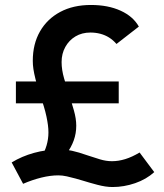

<svg xmlns="http://www.w3.org/2000/svg" viewBox="-20 -732 660 773"><path d="M118 -74Q134 -83 147 -102Q160 -121 167.5 -146.5Q175 -172 175 -199Q175 -213 173 -228.5Q171 -244 167 -263Q163 -282 156.5 -303.5Q150 -325 141 -352Q129 -389 123 -413Q117 -437 114.5 -454Q112 -471 112 -487Q112 -555 141 -605.5Q170 -656 222.5 -684Q275 -712 346 -712Q415 -712 465.5 -689Q516 -666 539 -625L449 -555Q435 -571 419 -581Q403 -591 384 -596Q365 -601 344 -601Q310 -601 284 -585.5Q258 -570 243 -543Q228 -516 228 -482Q228 -451 238 -416.5Q248 -382 258 -353Q268 -321 277.5 -287.5Q287 -254 287 -226Q287 -195 277 -167Q267 -139 246.5 -111Q226 -83 193 -53ZM316 -4Q303 -8 285 -13Q267 -18 249 -22Q231 -26 215 -26Q183 -26 146.5 -17Q110 -8 73 8L27 -78Q68 -103 117 -116.5Q166 -130 216 -130Q246 -130 270 -125Q294 -120 337 -105Q358 -98 382.5 -90.5Q407 -83 431 -83Q457 -83 484.5 -91.5Q512 -100 542 -118L601 -39Q569 -10 524 5.5Q479 21 433 21Q406 21 372 12Q338 3 316 -4ZM44 -316V-404H458V-316Z"/></svg>

Font: Our Lexend Medium
Style: Regular
Weight: 500
Designer: Bonnie Shaver-Troup, Thomas Jockin
Foundry: Lexend
Version: Version 1.007